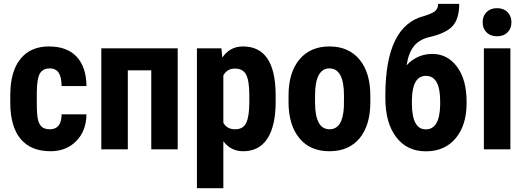

<svg xmlns="http://www.w3.org/2000/svg" viewBox="-20 -781 2746 1004"><path d="M241.2 -105Q301.3 -105 302.2 -183.1H432.1Q431.2 -96.7 378.9 -43.5Q326.7 9.8 244.1 9.8Q142.1 9.8 88.4 -53.7Q34.7 -117.2 33.7 -240.7V-282.7Q33.7 -407.2 86.7 -472.7Q139.6 -538.1 235.4 -538.1Q331.1 -538.1 381.1 -484.1Q431.2 -430.2 432.1 -331.1H302.2Q301.8 -375.5 287.6 -399.4Q273.4 -423.3 239.3 -423.3Q205.1 -423.3 189.2 -397.7Q173.3 -372.1 172.4 -298.3V-244.6Q172.4 -180.2 178.7 -154.5Q185.1 -128.9 199.7 -116.9Q214.4 -105 241.2 -105Z M909.2 0H771V-413.1H648.4V0H509.8V-528.3H909.2Z M1283.7 -282.2Q1283.7 -358.9 1267.1 -390.6Q1250.5 -422.4 1208.5 -422.4Q1167.5 -422.4 1147.9 -386.7V-139.2Q1166.5 -105 1209.5 -105Q1252.4 -105 1268.1 -139.6Q1283.7 -174.3 1283.7 -247.6ZM1250.5 -538.1Q1419.4 -538.1 1421.4 -288.1V-247.6Q1421.4 -123 1378.4 -56.6Q1335.4 9.8 1251.5 9.8Q1187 9.8 1147.9 -42.5V203.1H1009.8V-528.3H1137.7L1142.6 -480Q1182.1 -538.1 1250.5 -538.1Z M1702.1 -423.3Q1666.5 -423.8 1647 -388.7Q1627.4 -353.5 1627.4 -281.2V-246.6Q1627.4 -105 1703.1 -105Q1772.9 -105 1778.3 -223.1L1778.8 -281.2Q1778.8 -423.3 1702.1 -423.3ZM1488.8 -281.2Q1488.8 -401.4 1545.4 -469.7Q1602.1 -538.1 1702.6 -538.1Q1803.2 -538.1 1859.9 -469.7Q1916.5 -401.4 1916.5 -280.3V-246.6Q1916.5 -126 1860.4 -58.1Q1804.2 9.8 1702.6 9.8Q1601.1 9.8 1545.4 -58.6Q1488.8 -127 1488.8 -247.6Z M2133.8 -241.7Q2133.8 -104.5 2206.5 -104.5Q2279.3 -104.5 2281.7 -231.9V-252Q2281.7 -384.3 2207 -384.3Q2136.2 -384.3 2133.8 -259.8ZM2419.9 -249V-241.7Q2419.9 -126.5 2362.8 -58.1Q2305.7 10.3 2207 10.3Q2108.4 10.3 2051.8 -64Q1995.1 -138.2 1995.1 -267.6V-289.6Q1997.1 -645.5 2195.8 -696.8Q2243.7 -711.4 2257.3 -724.9Q2271 -738.3 2271 -760.7H2381.3Q2381.3 -682.6 2346.2 -644.3Q2311 -606 2220.7 -585.9Q2170.4 -573.2 2143.1 -537.8Q2115.7 -502.4 2106.4 -439.9Q2161.6 -499 2240.7 -499Q2319.8 -499 2369.9 -431.9Q2419.9 -364.7 2419.9 -249Z M2503.9 -665Q2503.9 -697.3 2524.4 -717.8Q2544.9 -738.3 2579.1 -738.3Q2613.3 -738.3 2633.8 -717.8Q2654.3 -697.3 2654.3 -665Q2654.8 -632.8 2634.3 -612.3Q2613.8 -591.3 2579.1 -591.3Q2544.4 -591.3 2523.9 -612.3Q2503.4 -632.8 2503.9 -665ZM2648.9 0H2510.3V-528.3H2648.9Z"/></svg>

Font: RobotoCondensed-Bold
Style: Bold
Weight: 700
Designer: Google
Version: Version 2.001240; 2014